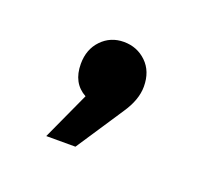

<svg xmlns="http://www.w3.org/2000/svg" viewBox="-48 -146 292 272"><g transform="rotate(20 98.5 -10.5)"><path d="M148 -42Q148 -22 133 0L86 71H42L75 -1Q53 -13 53 -42Q53 -64 66.5 -78Q80 -92 100 -92Q120 -92 134 -78.5Q148 -65 148 -42Z"/></g></svg>

Font: Kalaa
Style: Regular
Weight: 400
Version: Version 1.20 June 5, 2016